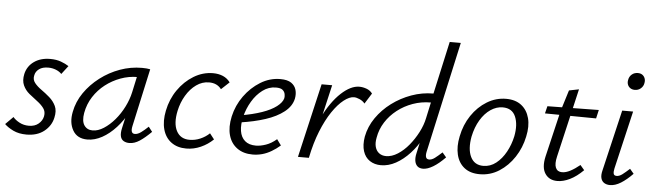

<svg xmlns="http://www.w3.org/2000/svg" viewBox="-46 -886 3637 1069"><g transform="rotate(5 1772.0 -351.0)"><path d="M126 8Q83 8 52 -7Q21 -22 3 -40L46 -83Q59 -67 82.5 -54.5Q106 -42 135 -42Q168 -42 189 -59.5Q210 -77 215 -102Q220 -128 206 -147Q192 -166 169 -183Q146 -200 123.5 -218.5Q101 -237 89 -263.5Q77 -290 85 -327Q95 -371 131.5 -397Q168 -423 222 -423Q256 -423 282 -413.5Q308 -404 326 -392L290 -345Q278 -358 258 -366Q238 -374 215 -374Q183 -374 164 -360Q145 -346 141 -325Q135 -301 149.5 -282.5Q164 -264 187.5 -247.5Q211 -231 234 -211Q257 -191 269.5 -164.5Q282 -138 273 -99Q263 -53 224.5 -22.5Q186 8 126 8Z M466 6Q409 6 384.5 -37Q360 -80 372 -140Q383 -198 417.5 -248Q452 -298 502.5 -336.5Q553 -375 612.5 -396.5Q672 -418 735 -418Q750 -418 761 -417Q772 -416 781 -414L710 -90Q701 -48 727 -48Q743 -48 761 -61Q779 -74 801 -95L822 -68Q787 -33 758 -14Q729 5 701 5Q682 5 668.5 -3Q655 -11 651 -28.5Q647 -46 653 -73L691 -243L728 -277Q716 -221 689 -170Q662 -119 625.5 -79Q589 -39 548 -16.5Q507 6 466 6ZM491 -47Q521 -47 553 -67.5Q585 -88 613.5 -121.5Q642 -155 662.5 -196Q683 -237 692 -278L716 -389L749 -362Q742 -364 733 -364.5Q724 -365 715 -365Q666 -365 620 -348Q574 -331 536 -301.5Q498 -272 471.5 -231Q445 -190 436 -140Q428 -94 444 -70.5Q460 -47 491 -47Z M1019 8Q969 8 935 -17Q901 -42 888.5 -87.5Q876 -133 888 -192Q901 -257 937 -309Q973 -361 1024 -392Q1075 -423 1132 -423Q1163 -423 1187.5 -412.5Q1212 -402 1228 -380L1183 -338Q1171 -354 1154 -362Q1137 -370 1114 -370Q1076 -370 1043 -346.5Q1010 -323 986.5 -283.5Q963 -244 953 -197Q938 -126 960 -84Q982 -42 1033 -42Q1064 -42 1093 -54.5Q1122 -67 1144 -88L1169 -56Q1139 -27 1100 -9.5Q1061 8 1019 8Z M1390 9Q1338 9 1303 -16.5Q1268 -42 1255.5 -87Q1243 -132 1256 -192Q1270 -255 1307.5 -307Q1345 -359 1397 -391Q1449 -423 1508 -423Q1548 -423 1569 -408.5Q1590 -394 1596.5 -371Q1603 -348 1598 -322Q1589 -279 1548.5 -247Q1508 -215 1445 -194.5Q1382 -174 1304 -163L1306 -203Q1372 -214 1422.5 -231.5Q1473 -249 1503 -272Q1533 -295 1539 -319Q1541 -329 1538.5 -342Q1536 -355 1525 -364.5Q1514 -374 1487 -374Q1447 -374 1413 -348.5Q1379 -323 1355 -282.5Q1331 -242 1320 -197Q1309 -151 1314.5 -116Q1320 -81 1342.5 -61.5Q1365 -42 1404 -42Q1429 -42 1459.5 -52.5Q1490 -63 1519 -88L1543 -55Q1520 -35 1494.5 -20Q1469 -5 1443 2Q1417 9 1390 9Z M1671 0Q1701 -133 1748 -226.5Q1795 -320 1848.5 -369.5Q1902 -419 1950 -419Q1969 -419 1990 -411.5Q2011 -404 2023 -387L1986 -328Q1975 -342 1957 -350Q1939 -358 1925 -358Q1900 -358 1868.5 -333.5Q1837 -309 1805.5 -262.5Q1774 -216 1747.5 -150Q1721 -84 1704 0ZM1643 0 1739 -414H1798L1702 0Z M2107 6Q2071 6 2044.5 -11.5Q2018 -29 2007 -63Q1996 -97 2004 -145Q2015 -202 2049 -251Q2083 -300 2132.5 -337Q2182 -374 2241.5 -395.5Q2301 -417 2364 -417L2429 -711H2491L2354 -90Q2350 -71 2354 -60Q2358 -49 2372 -49Q2387 -49 2403.5 -61.5Q2420 -74 2443 -95L2465 -69Q2430 -33 2398.5 -14Q2367 5 2342 5Q2322 5 2310.5 -5.5Q2299 -16 2296 -35Q2293 -54 2299 -79L2335 -243L2372 -277Q2358 -220 2331 -169Q2304 -118 2267.5 -78.5Q2231 -39 2190 -16.5Q2149 6 2107 6ZM2131 -47Q2163 -47 2196 -68Q2229 -89 2257 -123Q2285 -157 2306 -197.5Q2327 -238 2335 -278L2359 -389L2388 -366H2353Q2301 -366 2253.5 -349Q2206 -332 2167.5 -302Q2129 -272 2103.5 -232Q2078 -192 2070 -145Q2064 -115 2070 -93Q2076 -71 2092 -59Q2108 -47 2131 -47Z M2659 8Q2606 8 2573 -18Q2540 -44 2529 -89.5Q2518 -135 2530 -192Q2543 -258 2578 -310Q2613 -362 2663 -392.5Q2713 -423 2770 -423Q2822 -423 2855 -397.5Q2888 -372 2900 -327Q2912 -282 2899 -223Q2886 -160 2851.5 -107.5Q2817 -55 2767.5 -23.5Q2718 8 2659 8ZM2675 -40Q2714 -40 2746 -65Q2778 -90 2800.5 -131Q2823 -172 2833 -219Q2846 -285 2827 -329.5Q2808 -374 2755 -374Q2720 -374 2687.5 -352Q2655 -330 2631 -290Q2607 -250 2596 -197Q2583 -126 2604 -83Q2625 -40 2675 -40Z M3093 8Q3047 8 3024.5 -26Q3002 -60 3016 -122L3078 -384L3114 -500L3169 -511L3080 -128Q3070 -86 3079.5 -64.5Q3089 -43 3115 -43Q3136 -43 3161 -56Q3186 -69 3214 -92L3237 -65Q3200 -28 3163 -10Q3126 8 3093 8ZM2992 -361 3002 -402 3289 -406 3278 -358Z M3387 5Q3368 5 3354.5 -3.5Q3341 -12 3336.5 -29.5Q3332 -47 3339 -74L3419 -414H3480L3404 -89Q3400 -71 3402.5 -60Q3405 -49 3420 -49Q3435 -49 3451.5 -61.5Q3468 -74 3491 -95L3513 -69Q3479 -34 3447.5 -14.5Q3416 5 3387 5ZM3479 -535Q3464 -535 3453.5 -542Q3443 -549 3438.5 -561Q3434 -573 3437 -587Q3440 -606 3454 -618Q3468 -630 3488 -630Q3503 -630 3513 -623Q3523 -616 3527.5 -604Q3532 -592 3529 -577Q3526 -559 3512 -547Q3498 -535 3479 -535Z"/></g></svg>

Font: Ysabeau
Style: Italic
Weight: 400
Italic angle: -12°
Designer: Christian Thalmann (Catharsis Fonts)
Version: Version 2.000;gftools[0.9.27.dev2+g8671c4b]